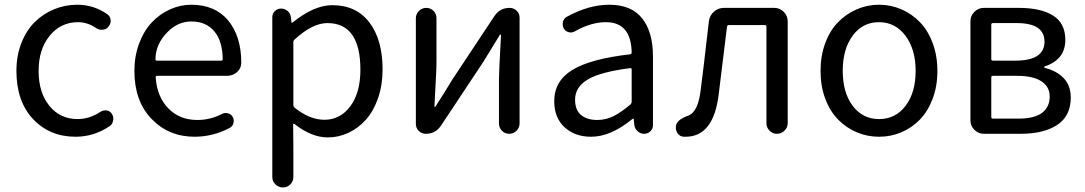

<svg xmlns="http://www.w3.org/2000/svg" viewBox="-20 -577 4680 828"><path d="M305.7 12.7Q194.3 12.7 122.6 -63.5Q50.8 -139.6 50.8 -271.5Q50.8 -336.9 72.3 -391.6Q93.8 -446.3 129.9 -481.9Q166 -517.6 213.4 -537.1Q260.7 -556.6 313.5 -556.6Q382.8 -556.6 441.4 -516.6Q455.1 -507.8 457 -491.7Q459 -475.6 448.2 -462.9Q439.5 -450.2 423.3 -448.7Q407.2 -447.3 394.5 -456.1Q357.4 -481.4 316.4 -481.4Q242.2 -481.4 194.3 -422.9Q146.5 -364.3 146.5 -271.5Q146.5 -177.7 192.9 -120.6Q239.3 -63.5 314.5 -63.5Q366.2 -63.5 413.1 -94.7Q425.8 -102.5 439.9 -100.6Q454.1 -98.6 461.9 -86.9Q468.8 -76.2 468.8 -64.5Q468.8 -61.5 467.8 -57.6Q465.8 -42 453.1 -33.2Q385.7 12.7 305.7 12.7Z M819.3 12.7Q708 12.7 633.8 -64Q559.6 -140.6 559.6 -271.5Q559.6 -335 580.1 -389.6Q600.6 -444.3 634.8 -480.5Q668.9 -516.6 713.4 -536.6Q757.8 -556.6 804.7 -556.6Q906.2 -556.6 962.9 -490.2Q1020.5 -420.9 1020.5 -306.6Q1020.5 -283.2 1002.9 -266.6Q984.4 -250 959 -250H658.2Q650.4 -250 651.4 -243.2Q657.2 -159.2 706.1 -109.4Q754.9 -59.6 831.1 -59.6Q887.7 -59.6 937.5 -85.9Q949.2 -91.8 962.9 -88.4Q976.6 -85 983.4 -73.2Q990.2 -60.5 986.8 -46.4Q983.4 -32.2 970.7 -25.4Q898.4 12.7 819.3 12.7ZM650.4 -320.3Q650.4 -315.4 657.2 -315.4H933.6Q940.4 -315.4 940.4 -322.3Q940.4 -322.3 940.4 -322.3Q939.5 -400.4 903.8 -442.4Q868.2 -484.4 805.7 -484.4Q748 -484.4 704.1 -440.4Q650.4 -387.7 650.4 -320.3Z M1154.3 186.5V-502.9Q1154.3 -518.6 1165.5 -529.3Q1176.8 -540 1192.4 -540Q1208 -540 1220.2 -529.8Q1232.4 -519.5 1234.4 -502.9L1237.3 -479.5Q1237.3 -478.5 1238.8 -478.5Q1240.2 -478.5 1241.2 -479.5Q1334 -554.7 1413.1 -554.7Q1516.6 -554.7 1573.2 -480Q1629.9 -405.3 1629.9 -277.3Q1629.9 -210 1610.4 -153.8Q1590.8 -97.7 1558.1 -61Q1525.4 -24.4 1482.9 -4.4Q1440.4 15.6 1393.6 15.6Q1323.2 15.6 1249 -43Q1247.1 -43.9 1245.1 -43Q1243.2 -42 1244.1 -40L1245.1 47.9V186.5Q1245.1 205.1 1231.9 218.3Q1218.8 231.4 1200.2 231.4Q1181.6 231.4 1168 218.3Q1154.3 205.1 1154.3 186.5ZM1378.9 -60.5Q1447.3 -60.5 1490.7 -118.7Q1534.2 -176.8 1534.2 -276.4Q1534.2 -477.5 1391.6 -477.5Q1328.1 -477.5 1251 -407.2Q1245.1 -402.3 1245.1 -395.5V-125Q1245.1 -117.2 1251 -112.3Q1315.4 -60.5 1378.9 -60.5Z M1816.4 0Q1798.8 0 1786.1 -12.2Q1773.4 -24.4 1773.4 -43V-498Q1773.4 -516.6 1786.6 -529.8Q1799.8 -543 1818.4 -543Q1836.9 -543 1849.6 -529.8Q1862.3 -516.6 1862.3 -498V-316.4Q1862.3 -291 1860.8 -258.3Q1859.4 -225.6 1856.9 -184.1Q1854.5 -142.6 1853.5 -118.2Q1853.5 -116.2 1855.5 -116.2Q1857.4 -116.2 1858.4 -118.2Q1894.5 -173.8 1929.7 -232.4L2112.3 -507.8Q2135.7 -543 2177.7 -543Q2195.3 -543 2208 -530.8Q2220.7 -518.6 2220.7 -501V-44.9Q2220.7 -26.4 2207.5 -13.2Q2194.3 0 2175.8 0Q2157.2 0 2144.5 -13.2Q2131.8 -26.4 2131.8 -44.9V-226.6Q2131.8 -268.6 2140.6 -425.8Q2140.6 -427.7 2138.7 -427.7Q2136.7 -427.7 2135.7 -426.8Q2079.1 -335 2064.5 -310.5L1881.8 -35.2Q1858.4 0 1816.4 0Z M2529.3 12.7Q2459 12.7 2414.6 -28.3Q2370.1 -69.3 2370.1 -140.6Q2370.1 -227.5 2448.2 -275.4Q2526.4 -323.2 2697.3 -342.8Q2704.1 -343.8 2704.1 -351.6Q2701.2 -481.4 2592.8 -481.4Q2529.3 -481.4 2460 -442.4Q2447.3 -434.6 2433.1 -438Q2418.9 -441.4 2411.1 -454.1Q2404.3 -467.8 2407.7 -482.4Q2411.1 -497.1 2424.8 -504.9Q2519.5 -556.6 2607.4 -556.6Q2703.1 -556.6 2749.5 -497.6Q2795.9 -438.5 2795.9 -334V-37.1Q2795.9 -21.5 2784.7 -10.7Q2773.4 0 2757.8 0Q2742.2 0 2730 -10.7Q2717.8 -21.5 2715.8 -37.1L2712.9 -63.5Q2712.9 -65.4 2711.4 -65.4Q2710 -65.4 2708 -64.5Q2614.3 12.7 2529.3 12.7ZM2555.7 -59.6Q2592.8 -59.6 2626 -76.2Q2659.2 -92.8 2699.2 -127Q2704.1 -131.8 2704.1 -139.6V-276.4Q2704.1 -283.2 2699.2 -283.2Q2698.2 -283.2 2697.3 -283.2Q2568.4 -266.6 2514.2 -233.9Q2460 -201.2 2460 -147.5Q2460 -102.5 2485.8 -81.1Q2511.7 -59.6 2555.7 -59.6Z M2936.5 12.7Q2932.6 12.7 2928.7 12.7Q2911.1 11.7 2901.4 -2.9Q2894.5 -14.6 2894.5 -26.4Q2894.5 -31.2 2895.5 -37.1Q2901.4 -61.5 2947.3 -78.1Q2991.2 -93.8 3002 -191.4Q3011.7 -263.7 3037.1 -485.4Q3040 -509.8 3058.6 -526.4Q3077.1 -543 3101.6 -543H3319.3Q3342.8 -543 3359.9 -525.9Q3377 -508.8 3377 -485.4V-45.9Q3377 -27.3 3363.3 -13.7Q3349.6 0 3330.6 0Q3311.5 0 3298.3 -13.7Q3285.2 -27.3 3285.2 -45.9V-461.9Q3285.2 -468.8 3277.3 -468.8H3123Q3116.2 -468.8 3115.2 -461.9Q3085.9 -218.8 3079.1 -168Q3056.6 12.7 2936.5 12.7Z M3518.6 -271.5Q3518.6 -336.9 3539.1 -391.6Q3559.6 -446.3 3594.7 -481.9Q3629.9 -517.6 3675.3 -537.1Q3720.7 -556.6 3771 -556.6Q3821.3 -556.6 3866.7 -537.1Q3912.1 -517.6 3946.8 -481.9Q3981.4 -446.3 4002 -391.6Q4022.5 -336.9 4022.5 -271.5Q4022.5 -205.1 4002 -150.9Q3981.4 -96.7 3946.8 -61Q3912.1 -25.4 3866.7 -6.3Q3821.3 12.7 3771 12.7Q3720.7 12.7 3675.3 -6.3Q3629.9 -25.4 3594.7 -61Q3559.6 -96.7 3539.1 -150.9Q3518.6 -205.1 3518.6 -271.5ZM3928.7 -271.5Q3928.7 -364.3 3884.8 -422.9Q3840.8 -481.4 3770.5 -481.4Q3700.2 -481.4 3657.2 -423.3Q3614.3 -365.2 3614.3 -271.5Q3614.3 -177.7 3657.2 -120.6Q3700.2 -63.5 3771 -63.5Q3841.8 -63.5 3885.3 -120.6Q3928.7 -177.7 3928.7 -271.5Z M4222.7 0Q4199.2 0 4182.1 -17.1Q4165 -34.2 4165 -57.6V-485.4Q4165 -508.8 4182.1 -525.9Q4199.2 -543 4222.7 -543H4374Q4468.8 -543 4521.5 -509.8Q4574.2 -476.6 4574.2 -405.3Q4574.2 -361.3 4550.8 -332.5Q4527.3 -303.7 4485.4 -291Q4483.4 -290 4483.4 -287.6Q4483.4 -285.2 4485.4 -284.2Q4535.2 -272.5 4566.4 -240.7Q4597.7 -209 4597.7 -156.2Q4597.7 -77.1 4539.6 -38.6Q4481.4 0 4381.8 0ZM4254.9 -322.3Q4254.9 -315.4 4262.7 -315.4H4358.4Q4484.4 -315.4 4484.4 -397.5Q4484.4 -477.5 4364.3 -477.5H4262.7Q4254.9 -477.5 4254.9 -470.7ZM4254.9 -72.3Q4254.9 -65.4 4262.7 -65.4H4372.1Q4439.5 -65.4 4473.1 -89.8Q4506.8 -114.3 4506.8 -161.1Q4506.8 -203.1 4470.7 -226.6Q4434.6 -250 4366.2 -250H4262.7Q4254.9 -250 4254.9 -243.2Z"/></svg>

Font: Gen Jyuu Gothic Regular
Style: Regular
Weight: 400
Designer: [Source Han Sans]
Ryoko NISHIZUKA  (kana & ideographs); Paul D. Hunt (Latin, Greek & Cyrillic); Wenlong ZHANG  (bopomofo
Version: Version 1.002.20150607